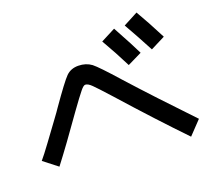

<svg xmlns="http://www.w3.org/2000/svg" viewBox="-130 -974 1197 1100"><g transform="rotate(-20 468.5 -423.5)"><path d="M563.5 -721.7 652.3 -767.6Q723.6 -637.7 748 -585.9L660.2 -543Q615.2 -632.8 563.5 -721.7ZM715.8 -763.7 804.7 -810.5Q850.6 -732.4 904.3 -627L815.4 -582Q765.6 -676.8 715.8 -763.7ZM284.2 -401.4Q166 -233.4 87.9 -131.8L3.9 -197.3Q27.3 -224.6 70.3 -283.2Q103.5 -327.1 148.4 -389.6Q184.6 -438.5 192.4 -451.2Q283.2 -581.1 311.5 -609.4Q340.8 -638.7 386.7 -638.2Q432.6 -637.7 465.8 -613.3Q496.1 -589.8 594.7 -478.5Q737.3 -320.3 932.6 -116.2L855.5 -35.2Q699.2 -197.3 516.6 -402.3Q443.4 -483.4 425.8 -500Q403.3 -522.5 386.7 -522.5Q376 -522.5 356.4 -498Q334 -470.7 284.2 -401.4Z"/></g></svg>

Font: RobotoJAA
Style: Medium
Weight: 500
Version: Version 2.05; 2016-11-05